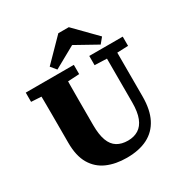

<svg xmlns="http://www.w3.org/2000/svg" viewBox="-200 -1032 1156 1207"><g transform="rotate(-30 378.0 -429.0)"><path d="M375 18Q294 18 232.5 -9Q171 -36 136.5 -94.5Q102 -153 102 -248V-362Q102 -411 102 -459.5Q102 -508 101.5 -557Q101 -606 100 -655H295Q294 -607 293.5 -558Q293 -509 293 -460Q293 -411 293 -362V-267Q293 -197 309 -154Q325 -111 357 -91.5Q389 -72 435 -72Q479 -72 511 -92Q543 -112 560 -155Q577 -198 577 -267V-655H652V-267Q652 -171 620 -108Q588 -45 526.5 -13.5Q465 18 375 18ZM28 -588V-655H377V-588L235 -580H163ZM489 -588V-655H732V-588L627 -584H600ZM468 -876 620 -721 587 -681 382 -795H478L273 -681L240 -721L392 -876Z"/></g></svg>

Font: Source Serif 4 ExtraBold
Style: Regular
Weight: 800
Designer: Frank Grießhammer
Foundry: Adobe Systems Incorporated
Version: Version 4.004;hotconv 1.0.116;makeotfexe 2.5.65601